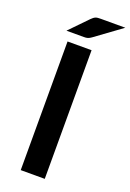

<svg xmlns="http://www.w3.org/2000/svg" viewBox="-168 -955 688 1014"><g transform="rotate(20 176.0 -448.0)"><path d="M224.5 0H89.5V-723H224.5ZM351.5 -895.5 203.5 -787.5Q198 -783.5 193.2 -781Q188.5 -778.5 183.8 -777Q179 -775.5 173.8 -775Q168.5 -774.5 161.5 -774.5H64.5L162.5 -875.5Q168.5 -881.5 173.8 -885.5Q179 -889.5 184.5 -891.8Q190 -894 197 -894.8Q204 -895.5 214 -895.5Z"/></g></svg>

Font: Lato TR
Style: Bold
Weight: 700
Designer: Lukasz Dziedzic
Foundry: tyPoland Lukasz Dziedzic
Version: Version 1.104 2013